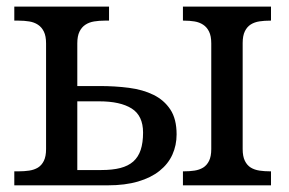

<svg xmlns="http://www.w3.org/2000/svg" viewBox="-20 -556 866 576"><path d="M307.1 -536.1V-494.1H293.9Q277.3 -494.1 262.5 -491.7Q247.6 -489.3 236.3 -481.9Q225.1 -474.6 218.5 -461.2Q211.9 -447.8 211.9 -425.8V-297.9H278.8Q325.2 -297.9 366.9 -292.5Q408.7 -287.1 440.4 -271.5Q472.2 -255.9 491 -227.5Q509.8 -199.2 509.8 -152.8Q509.8 -120.1 497.1 -92Q484.4 -64 458.7 -43.5Q433.1 -22.9 394.3 -11.5Q355.5 0 303.2 0H22.9V-42H36.1Q52.7 -42 67.6 -44.2Q82.5 -46.4 93.8 -53.2Q105 -60.1 111.6 -73.5Q118.2 -86.9 118.2 -108.9V-425.8Q118.2 -447.8 111.6 -461.2Q105 -474.6 93.8 -481.9Q82.5 -489.3 67.6 -491.7Q52.7 -494.1 36.1 -494.1H22.9V-536.1ZM284.2 -45.9Q317.4 -45.9 341.1 -52Q364.7 -58.1 379.9 -71.5Q395 -85 402.1 -106.4Q409.2 -127.9 409.2 -158.2Q409.2 -209 375 -230.5Q340.8 -252 277.8 -252H211.9V-45.9ZM793 -536.1V-494.1H790Q773.4 -494.1 758.5 -491.9Q743.7 -489.7 732.4 -482.7Q721.2 -475.6 714.6 -462.2Q708 -448.7 708 -426.8V-108.9Q708 -86.9 714.6 -73.5Q721.2 -60.1 732.4 -53.2Q743.7 -46.4 758.5 -44.2Q773.4 -42 790 -42H793V0H528.8V-42H532.2Q548.8 -42 563.5 -44.2Q578.1 -46.4 589.4 -53.2Q600.6 -60.1 607.2 -73.5Q613.8 -86.9 613.8 -108.9V-425.8Q613.8 -447.8 607.2 -461.2Q600.6 -474.6 589.4 -481.9Q578.1 -489.3 563.5 -491.7Q548.8 -494.1 532.2 -494.1H528.8V-536.1Z"/></svg>

Font: Noto Serif
Style: Regular
Weight: 400
Designer: Monotype Design team
Foundry: Monotype Imaging Inc.
Version: Version 1.02